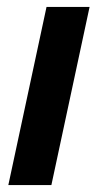

<svg xmlns="http://www.w3.org/2000/svg" viewBox="-20 -533 282 553"><path d="M238 -513 128 0H4L114 -513Z"/></svg>

Font: Rosa Sans SemiBold
Style: Italic
Weight: 600
Italic angle: -12°
Designer: Pentagram / MCKL
Foundry: Pentagram / MCKL
Version: Version 1.005;September 16, 2019;FontCreator 11.5.0.2425 64-